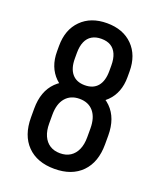

<svg xmlns="http://www.w3.org/2000/svg" viewBox="-136 -808 767 911"><g transform="rotate(20 247.0 -352.5)"><path d="M343 -223.2Q343 -278.2 317.8 -308.2Q292.5 -338.2 247 -338.2V-407Q334.8 -407 384.4 -357.9Q434 -308.8 434 -220.8ZM247 15.2Q159.2 15.2 109.6 -35.4Q60 -86 60 -176.5L151 -179Q151 -142.5 162.5 -116.8Q174 -91 195.5 -77.2Q217 -63.5 247 -63.5ZM60 -176.5V-220.8L151 -223.2V-179ZM247 15.2V-63.5Q277.2 -63.5 298.6 -77.2Q320 -91 331.5 -116.8Q343 -142.5 343 -179L434 -176.5Q434 -86 384.4 -35.4Q334.8 15.2 247 15.2ZM60 -220.8Q60 -308.8 109.6 -357.9Q159.2 -407 247 -407V-338.2Q202.2 -338.2 176.6 -308.2Q151 -278.2 151 -223.2ZM343 -179V-223.2L434 -220.8V-176.5ZM247 -338.2Q165.8 -338.2 117.4 -385.9Q69 -433.5 69 -512.5L160 -510Q160 -460.2 182.4 -433.6Q204.8 -407 247 -407ZM69 -512.5V-541L160 -538.5V-510ZM247 -338.2V-407Q289.5 -407 311.8 -433.6Q334 -460.2 334 -510L425 -512.5Q425 -433.5 376.8 -385.9Q328.5 -338.2 247 -338.2ZM69 -541Q69 -623 117.4 -671.5Q165.8 -720 247 -720V-641.2Q219 -641.2 199.5 -629.6Q180 -618 170 -595Q160 -572 160 -538.5ZM334 -510V-538.5L425 -541V-512.5ZM334 -538.5Q334 -572 324 -595Q314 -618 294.9 -629.6Q275.8 -641.2 247 -641.2V-720Q328.5 -720 376.8 -671.5Q425 -623 425 -541Z"/></g></svg>

Font: Akshar Light
Style: Regular
Weight: 300
Designer: Tall Chai
Foundry: Tall Chai
Version: Version 1.100